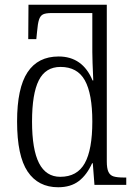

<svg xmlns="http://www.w3.org/2000/svg" viewBox="-20 -779 568 809"><path d="M52 -267Q52 -408 96 -474.5Q140 -541 227 -541Q328 -541 370 -440H373Q369 -528 369 -560V-724H198Q173 -724 161.5 -718.5Q150 -713 144.5 -696.5Q139 -680 136 -644L133 -614H99L100 -759H430V-99Q430 -69 437 -54.5Q444 -40 459 -35.5Q474 -31 502 -31H512V0H378L371 -91H368Q346 -42 312 -16Q278 10 225 10Q141 10 96.5 -56Q52 -122 52 -267ZM369 -267Q369 -384 337.5 -440.5Q306 -497 235 -497Q172 -497 143.5 -440.5Q115 -384 115 -267Q115 -149 144.5 -91.5Q174 -34 234 -34Q305 -34 337 -91Q369 -148 369 -267Z"/></svg>

Font: Noto Serif NarrowLight
Style: Regular
Weight: 300
Width: 4
Designer: Monotype Design Team
Foundry: Monotype Imaging Inc.
Version: Version 1.001